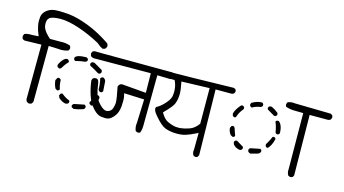

<svg xmlns="http://www.w3.org/2000/svg" viewBox="-82 -1060 2417 1349"><g transform="rotate(15 1126.5 -386.0)"><path d="M64.9 -545.4H47.9Q27.8 -545.4 11.2 -537.6L5.4 -524.4Q4.9 -522.5 4.9 -519Q4.9 -508.8 10.7 -500L24.9 -493.7L147 -496.6L145 -100.1Q146.5 -89.4 152.3 -82L166 -74.7Q167 -74.7 170.7 -74.7Q174.3 -74.7 179.7 -76.2Q185.1 -77.6 189.5 -81.1L196.8 -94.7L198.7 -501L265.6 -498.5Q276.9 -497.1 287.6 -497.1Q316.4 -497.1 341.3 -505.9L348.1 -518.6Q348.6 -520.5 348.6 -522Q348.6 -533.7 341.3 -542.5Q314 -551.8 284.7 -551.8Q277.3 -551.8 270 -551.3H269.5H194.3Q151.4 -589.4 140.6 -619.1Q136.2 -631.3 136.2 -647.9Q136.2 -675.8 150.9 -689Q168 -704.6 227.1 -706.1Q230 -706.1 232.9 -706.1Q288.6 -706.1 367.4 -679.7Q446.3 -653.3 524.4 -610.8L548.3 -591.8L567.4 -580.6Q567.9 -580.6 568.4 -580.6Q581.5 -580.6 589.8 -587.4L597.2 -602.1Q597.7 -604 597.7 -606Q597.7 -617.7 589.8 -625.5L588.4 -627Q507.3 -682.1 424.6 -714.4Q341.8 -746.6 279.3 -752.9Q237.8 -756.8 207.5 -756.8Q191.4 -756.8 178.2 -755.9Q136.7 -752 109.4 -725.1Q90.3 -706.1 87.9 -680.2Q86.4 -668.9 86.4 -653.3Q86.4 -637.7 89.8 -620.6Q95.7 -587.9 109.4 -557.6L113.3 -548.8L103.5 -547.4Q84.5 -545.4 64.9 -545.4ZM560.1 -156.7Q556.6 -164.1 549.3 -168Q512.2 -161.6 476.1 -153.3Q467.8 -149.4 464.4 -141.6Q463.9 -139.6 463.9 -138.2Q463.9 -136.7 463.9 -134.8Q464.4 -130.4 466.8 -127L481.9 -118.7Q517.6 -123.5 548.3 -134.8Q556.2 -138.2 560.1 -147ZM439.9 -153.3Q439.9 -154.3 439.9 -155Q439.9 -155.8 439.9 -157Q439.9 -158.2 439.7 -159.9Q439.5 -161.6 439.5 -162.6Q438.5 -165.5 437.5 -168Q409.2 -177.7 379.9 -202.1Q378.4 -202.1 377 -202.1Q370.6 -202.1 367.2 -199.2L358.9 -185.1L365.7 -167.5L371.1 -162.6Q390.6 -146 415.5 -140.1L427.7 -142.1Q436.5 -145.5 439.9 -153.3ZM622.1 -255.9Q616.2 -255.9 612.3 -252.9Q597.2 -224.1 579.1 -194.8Q579.1 -192.9 579.1 -191.4Q579.1 -185.1 582 -181.6L596.2 -173.3L607.9 -177.7Q627.9 -203.1 637.2 -231.4V-244.6Q633.8 -252 626 -255.4Q624 -255.9 622.1 -255.9ZM330.1 -302.2Q328.1 -302.7 327.1 -302.7Q326.2 -302.7 325.7 -302.7Q325.2 -302.7 324.2 -302.5Q323.2 -302.2 322.3 -302.2Q321.3 -302.2 320.6 -302Q319.8 -301.8 319.3 -301.3Q317.4 -300.8 316.4 -299.8L306.2 -281.7Q308.6 -250.5 322.8 -223.1L336.9 -214.8L342.3 -215.8Q349.6 -219.2 353.5 -226.1Q342.8 -257.3 342.3 -291.5L338.4 -297.4Q335 -300.3 330.1 -302.2ZM618.2 -385.3Q610.8 -381.3 607.4 -374.5Q616.7 -336.9 616.7 -296.4Q620.6 -287.1 629.9 -281.7H640.1Q647.5 -285.2 650.9 -292.5L646 -365.7Q642.1 -378.4 628.9 -385.3ZM349.1 -446.3Q335 -446.3 321.8 -432.6Q305.2 -415 294.4 -390.6Q293.9 -388.7 293.9 -386.7Q293.9 -379.9 297.4 -374.5L311 -366.7L322.3 -371.1Q344.2 -407.2 363.8 -426.3V-434.1Q361.8 -438 358.9 -441.4L352.1 -445.8Q350.6 -446.3 349.1 -446.3ZM605.5 -420.9Q605.5 -428.7 602.1 -434.1L540 -470.2H524.9Q517.6 -466.8 514.2 -459Q513.7 -457 513.7 -455.1Q513.7 -448.2 516.6 -443.4Q552.2 -425.3 584 -404.8H594.2Q601.6 -408.2 605 -416Q605.5 -418.5 605.5 -420.9ZM489.7 -481.4Q485.4 -489.3 477.1 -492.7Q442.9 -492.7 420.4 -486.3Q400.9 -480.5 395 -469.7V-458Q398.9 -450.7 405.8 -447.3Q439.9 -456.5 476.6 -460.4Q485.4 -463.9 489.7 -471.7Z M960.9 -75.2Q970.7 -75.2 977.5 -80.6Q986.3 -105 986.3 -131.8L989.3 -499.5L1068.8 -497.6Q1072.8 -497.1 1075.9 -497.1Q1079.1 -497.1 1083.5 -497.6Q1094.2 -498.5 1105 -504.9L1111.3 -517.6Q1111.8 -519.5 1111.8 -522.9Q1111.8 -531.7 1106 -539.6Q1094.7 -546.9 1079.6 -546.9L1072.8 -546.4L539.6 -548.3Q533.7 -549.3 528.8 -549.3Q515.6 -549.3 506.3 -543L500 -530.3Q500 -529.3 500 -528.8Q500 -516.6 505.9 -507.3Q518.6 -499 535.2 -499Q535.2 -499 541.5 -499.5L941.4 -501.5L943.4 -359.4L774.9 -373.5Q771 -374 768.1 -374Q757.8 -374 751 -368.2Q742.2 -360.4 740.2 -350.6Q757.8 -265.1 757.8 -239.3Q757.8 -236.8 757.8 -234.9Q755.9 -213.4 749.5 -195.3Q742.7 -174.8 719.2 -167Q713.9 -165 708.5 -165Q687 -165 660.2 -192.4Q631.3 -221.2 620.1 -255.4Q608.4 -290.5 605.2 -320.6Q602.1 -350.6 594.2 -361.3L581.5 -367.7Q580.6 -367.7 580.1 -367.7Q567.4 -367.7 558.1 -361.8Q552.7 -354 550.8 -344.7Q557.6 -290 574.2 -239.3Q592.3 -184.6 628.4 -148.4Q656.7 -119.6 682.6 -116.2Q698.2 -113.8 710.2 -113.8Q722.2 -113.8 731 -115.7Q748.5 -119.1 767.6 -139.2Q787.1 -160.2 794.4 -181.9Q801.8 -203.6 803.2 -225.8Q804.7 -248 804.7 -268.1Q804.7 -288.1 799.3 -307.6L796.4 -317.4L943.8 -311.5L937.5 -141.6Q936 -132.3 936 -123Q936 -100.1 944.3 -81.5L957.5 -75.7Q959.5 -75.2 960.9 -75.2Z M1391.6 -15.1Q1393.6 -14.6 1396.5 -14.6Q1404.8 -14.6 1411.1 -19.5L1418.5 -33.7L1410.6 -509.3H1525.9Q1535.6 -510.3 1543 -515.6L1549.3 -527.3Q1549.8 -529.3 1549.8 -531.2Q1549.8 -541 1544.4 -546.9L1532.2 -553.2Q1177.2 -544.9 1085 -544.9Q1059.1 -544.9 1054.2 -545.4Q1049.3 -545.9 1043.9 -545.9Q1027.8 -545.9 1008.3 -539.1L1002.4 -527.3Q1002.4 -526.9 1002.4 -525.9Q1002.4 -514.6 1008.3 -508.3Q1015.1 -502 1023.9 -500.5L1115.2 -498.5L1117.2 -494.6Q1130.4 -466.8 1132.8 -437.5Q1133.8 -427.2 1133.8 -420.7Q1133.8 -414.1 1133.3 -405.5Q1132.8 -397 1130.9 -384.8Q1125.5 -356.4 1086.9 -317.9Q1062.5 -293.5 1039.6 -282.2Q1035.6 -277.3 1035.6 -270Q1035.6 -252.9 1059.6 -224.6Q1108.9 -165.5 1141.6 -152.8Q1178.7 -138.7 1227.5 -138.7Q1263.7 -138.7 1290.5 -147Q1322.3 -157.2 1363.8 -178.2L1374.5 -184.1L1373.5 -64Q1372.1 -57.6 1372.1 -50.8Q1372.1 -34.2 1380.4 -20.5ZM1245.1 -183.1Q1234.4 -182.1 1228.5 -182.1Q1209.5 -182.1 1196.3 -184.6Q1174.3 -189.5 1148.4 -201.2Q1120.6 -213.9 1098.1 -252.9L1095.2 -257.8L1099.1 -262.2Q1152.8 -316.4 1162.1 -339.4Q1175.8 -372.6 1175.8 -413.6Q1175.8 -443.8 1165.5 -492.7L1164.1 -501L1367.7 -507.3L1368.7 -248.5Q1340.3 -209.5 1305.7 -197.8Q1271 -186 1245.1 -183.1Z M2076.2 -50.8Q2086.4 -50.8 2093.8 -56.6L2100.1 -68.8L2095.2 -507.3H2228Q2237.8 -508.3 2246.1 -513.7L2252.4 -526.4Q2252.9 -528.3 2252.9 -530.3Q2252.9 -532.2 2252.7 -533.7Q2252.4 -535.2 2252.2 -536.9Q2252 -538.6 2251.5 -540Q2251 -541.5 2250.5 -543Q2249 -545.4 2247.1 -547.9L2234.4 -554.2L1975.6 -559.1Q1966.8 -560.5 1958.5 -560.5Q1939 -560.5 1922.4 -553.2L1916.5 -540Q1916 -538.1 1916 -535.2Q1916 -526.4 1921.4 -520Q1947.8 -510.3 1978.8 -509.3Q2009.8 -508.3 2041 -508.3H2048.3L2051.3 -100.6L2050.8 -93.3Q2050.8 -73.7 2060.1 -57.1L2072.3 -51.3Q2074.2 -50.8 2076.2 -50.8ZM1832.5 -177.2Q1829.1 -184.1 1822.3 -187.5Q1788.6 -180.2 1753.9 -173.8Q1746.1 -169.9 1742.7 -162.1Q1742.7 -161.6 1742.7 -160.6Q1742.7 -150.9 1747.1 -144.5L1761.7 -136.7L1812.5 -150.4Q1820.3 -152.8 1825 -157.5Q1829.6 -162.1 1832.5 -168ZM1630.4 -186.5Q1630.4 -173.3 1640.6 -163.1L1642.6 -161.1Q1657.2 -147.9 1681.2 -143.1L1690.4 -144Q1698.2 -147.5 1701.7 -155.3Q1702.1 -157.7 1702.1 -159.7Q1702.1 -166.5 1699.2 -170.4Q1685.5 -179.7 1650.4 -199.7H1641.1Q1633.8 -196.3 1630.4 -188.5Q1630.4 -187.5 1630.4 -186.5ZM1871.1 -207.5Q1895.5 -231 1907.2 -282.2Q1903.8 -289.6 1896.5 -292.5Q1894.5 -293 1893.1 -293Q1887.7 -293 1883.8 -290.5Q1870.6 -258.3 1852.1 -230V-218.3Q1855.5 -211.9 1863.3 -207.5ZM1597.2 -293Q1590.8 -293 1585.4 -290L1577.6 -274.9Q1579.1 -248 1596.7 -226.6L1612.8 -218.3L1617.2 -219.2Q1624 -222.2 1627.9 -229Q1618.7 -253.9 1615.2 -265.4Q1611.8 -276.9 1610.4 -280.3Q1606.4 -290 1600.6 -292.5Q1598.6 -293 1597.2 -293ZM1885.3 -409.7Q1878.9 -406.7 1875 -400.4Q1890.1 -366.2 1895 -328.1Q1898.4 -320.3 1905.8 -316.9H1915.5Q1922.9 -320.3 1926.3 -327.6Q1926.3 -361.3 1917 -382.3Q1908.7 -401.9 1896.5 -409.7ZM1622.1 -449.2Q1615.7 -449.2 1611.8 -445.8Q1597.7 -430.2 1586.4 -412.1Q1575.7 -395.5 1571.3 -376.5L1576.2 -360.4L1588.4 -354L1598.6 -357.9Q1610.4 -396 1637.2 -426.8V-439Q1633.8 -445.3 1626 -448.7Q1624 -449.2 1622.1 -449.2ZM1875.5 -450.2Q1875.5 -458 1872.6 -462.9Q1849.1 -482.4 1823.7 -493.7H1810.1Q1802.7 -490.2 1799.3 -482.4Q1798.8 -480.5 1798.8 -479.2Q1798.8 -478 1798.8 -476.1Q1799.3 -472.2 1801.8 -468.3L1854.5 -437H1864.7Q1872.1 -440.4 1875.5 -448.2Q1875.5 -449.2 1875.5 -450.2ZM1761.2 -494.6Q1757.8 -502 1750.5 -505.4Q1730 -505.4 1711.4 -499Q1692.9 -492.7 1677.7 -483.4L1673.3 -474.6Q1672.9 -472.7 1672.9 -470.7Q1672.9 -463.9 1676.3 -458.5L1688.5 -451.7Q1716.8 -468.8 1749 -472.2Q1757.8 -475.6 1761.2 -483.9Z"/></g></svg>

Font: Bakudai
Style: ExtraLight
Weight: 200
Version: Version 1.48